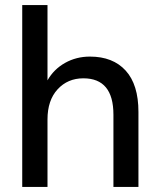

<svg xmlns="http://www.w3.org/2000/svg" viewBox="-20 -740 628 760"><path d="M68 0V-720H168V-422Q193 -466 237.5 -491Q282 -516 336 -516Q427 -516 477.5 -460.5Q528 -405 528 -297V0H429V-286Q429 -430 310 -430Q248 -430 208 -386.5Q168 -343 168 -267V0Z"/></svg>

Font: AWOL-DM Medium
Style: Regular
Weight: 500
Designer: Colophon Foundry, Jonny Pinhorn, Mikhail Sharanda
Foundry: Colophon Foundry
Version: Version 1.000;Glyphs 3.2.3 (3260)